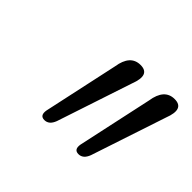

<svg xmlns="http://www.w3.org/2000/svg" viewBox="-78 -891 530 530"><g transform="rotate(45 186.5 -626.0)"><path d="M133 -478.5Q114.5 -478.5 118.5 -501.5L166 -721Q174 -774 213.5 -774Q253 -774 232.5 -721L159.5 -501Q151 -478.5 133 -478.5ZM266 -478.5Q247.5 -478.5 251.5 -501.5L299 -721Q307 -774 346.5 -774Q386 -774 365.5 -721L292.5 -501Q284 -478.5 266 -478.5Z"/></g></svg>

Font: Fraunces 72pt SuperSoft Light
Style: Italic
Weight: 300
Italic angle: -16°
Version: Version 1.000;[b76b70a41]